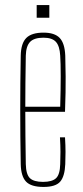

<svg xmlns="http://www.w3.org/2000/svg" viewBox="-20 -734 329 759"><path d="M217 -191H237Q239 -159 239 -133Q239 -107 238 -85Q236 -37 218 -16Q200 5 152 5Q103 5 83 -16Q63 -37 62 -85Q58 -300 62 -514Q63 -563 84 -584Q105 -605 152 -605Q196 -605 216 -584Q236 -563 238 -514Q239 -487 239.5 -431Q240 -375 237 -292H80Q80 -246 80.5 -196.5Q81 -147 82 -85Q83 -44 98.5 -29.5Q114 -15 150 -15Q186 -15 201.5 -29.5Q217 -44 218 -85Q219 -108 219 -133.5Q219 -159 217 -191ZM152 -585Q115 -585 99 -568.5Q83 -552 82 -514Q81 -455 80.5 -406.5Q80 -358 80 -312H218Q220 -379 220 -432.5Q220 -486 218 -514Q216 -552 201 -568.5Q186 -585 152 -585ZM125 -664V-714H175V-664Z"/></svg>

Font: Big Shoulders Display Thin
Style: Regular
Weight: 100
Designer: Patric King
Foundry: XO Type Co
Version: Version 1.000; ttfautohint (v1.8.2)